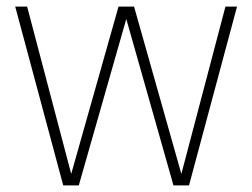

<svg xmlns="http://www.w3.org/2000/svg" viewBox="-20 -560 762 580"><path d="M171 0 26 -540H62L199 -20H191L338 -540H385L532 -20H524L661 -540H696L551 0H504L358 -515H365L218 0Z"/></svg>

Font: Encode Sans Condensed Thin
Style: Regular
Weight: 100
Width: 3
Designer: Multiple Designers
Foundry: Impallari Type
Version: Version 3.002